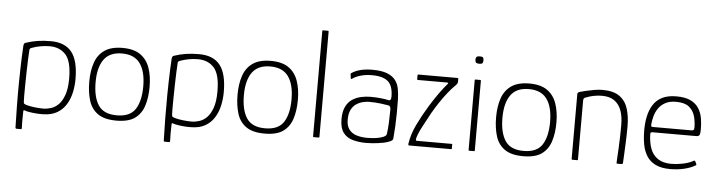

<svg xmlns="http://www.w3.org/2000/svg" viewBox="-49 -930 4727 1268"><g transform="rotate(5 2314.5 -296.0)"><path d="M80 109Q78 37 77 -39Q76 -115 77 -195Q78 -236 78.5 -277Q79 -318 81 -358.5Q83 -399 85 -438Q86 -443 88.5 -448Q91 -453 99 -455Q137 -468 176.5 -474Q216 -480 263 -480Q357 -480 402 -423.5Q447 -367 447 -245Q447 -198 437 -153.5Q427 -109 404.5 -73.5Q382 -38 345.5 -17Q309 4 257 5Q239 6 214.5 4.5Q190 3 167.5 -0.5Q145 -4 134 -8Q128 -11 125 -10Q122 -9 122 -4Q122 4 121.5 21.5Q121 39 121 61Q121 83 122 107Q122 109 121.5 112.5Q121 116 115 116H87Q83 116 81.5 113Q80 110 80 109ZM120 -65Q120 -55 126.5 -51.5Q133 -48 139 -46Q164 -39 196 -35.5Q228 -32 251 -32Q276 -32 303 -40.5Q330 -49 352.5 -71.5Q375 -94 390 -136Q405 -178 405 -245Q405 -358 365.5 -402Q326 -446 259 -446Q228 -446 198 -440.5Q168 -435 144 -426Q137 -424 132 -420.5Q127 -417 127 -412Q125 -385 123.5 -345.5Q122 -306 121 -262Q120 -218 119.5 -177Q119 -136 119 -105.5Q119 -75 120 -65Z M739 5Q660 5 616.5 -25.5Q573 -56 556 -110.5Q539 -165 539 -236Q539 -307 557.5 -361.5Q576 -416 620 -446.5Q664 -477 739 -477Q814 -477 857.5 -446.5Q901 -416 920 -361.5Q939 -307 939 -236Q939 -165 921.5 -110.5Q904 -56 861.5 -25.5Q819 5 739 5ZM739 -30Q827 -30 862 -84.5Q897 -139 897 -236Q897 -334 859 -387Q821 -440 739 -440Q657 -440 619 -387Q581 -334 581 -236Q581 -138 616.5 -84Q652 -30 739 -30Z M1063 109Q1061 37 1060 -39Q1059 -115 1060 -195Q1061 -236 1061.5 -277Q1062 -318 1064 -358.5Q1066 -399 1068 -438Q1069 -443 1071.5 -448Q1074 -453 1082 -455Q1120 -468 1159.5 -474Q1199 -480 1246 -480Q1340 -480 1385 -423.5Q1430 -367 1430 -245Q1430 -198 1420 -153.5Q1410 -109 1387.5 -73.5Q1365 -38 1328.5 -17Q1292 4 1240 5Q1222 6 1197.5 4.5Q1173 3 1150.5 -0.5Q1128 -4 1117 -8Q1111 -11 1108 -10Q1105 -9 1105 -4Q1105 4 1104.5 21.5Q1104 39 1104 61Q1104 83 1105 107Q1105 109 1104.5 112.5Q1104 116 1098 116H1070Q1066 116 1064.5 113Q1063 110 1063 109ZM1103 -65Q1103 -55 1109.5 -51.5Q1116 -48 1122 -46Q1147 -39 1179 -35.5Q1211 -32 1234 -32Q1259 -32 1286 -40.5Q1313 -49 1335.5 -71.5Q1358 -94 1373 -136Q1388 -178 1388 -245Q1388 -358 1348.5 -402Q1309 -446 1242 -446Q1211 -446 1181 -440.5Q1151 -435 1127 -426Q1120 -424 1115 -420.5Q1110 -417 1110 -412Q1108 -385 1106.5 -345.5Q1105 -306 1104 -262Q1103 -218 1102.5 -177Q1102 -136 1102 -105.5Q1102 -75 1103 -65Z M1722 5Q1643 5 1599.5 -25.5Q1556 -56 1539 -110.5Q1522 -165 1522 -236Q1522 -307 1540.5 -361.5Q1559 -416 1603 -446.5Q1647 -477 1722 -477Q1797 -477 1840.5 -446.5Q1884 -416 1903 -361.5Q1922 -307 1922 -236Q1922 -165 1904.5 -110.5Q1887 -56 1844.5 -25.5Q1802 5 1722 5ZM1722 -30Q1810 -30 1845 -84.5Q1880 -139 1880 -236Q1880 -334 1842 -387Q1804 -440 1722 -440Q1640 -440 1602 -387Q1564 -334 1564 -236Q1564 -138 1599.5 -84Q1635 -30 1722 -30Z M2043 -5V-703Q2043 -708 2047 -708H2080Q2085 -708 2085 -703V-5Q2085 0 2080 0H2047Q2043 0 2043 -5Z M2395 8Q2347 8 2307 -3Q2267 -14 2243.5 -45Q2220 -76 2220 -134Q2220 -184 2235.5 -216.5Q2251 -249 2277.5 -266.5Q2304 -284 2336 -291Q2368 -298 2398 -298Q2433 -298 2467 -294.5Q2501 -291 2519 -286Q2536 -283 2536 -310Q2536 -382 2502.5 -411.5Q2469 -441 2395 -441Q2355 -441 2321.5 -431.5Q2288 -422 2266 -406Q2263 -404 2260.5 -404Q2258 -404 2258 -407L2254 -435Q2253 -438 2254.5 -439Q2256 -440 2257 -442Q2281 -459 2315.5 -468Q2350 -477 2395 -477Q2457 -477 2493.5 -462.5Q2530 -448 2548.5 -423.5Q2567 -399 2573 -366.5Q2579 -334 2580 -298Q2581 -245 2580.5 -202.5Q2580 -160 2578 -119.5Q2576 -79 2572 -35Q2571 -30 2566 -24.5Q2561 -19 2546 -14Q2531 -8 2512.5 -4Q2494 0 2474 2.5Q2454 5 2434 6.5Q2414 8 2395 8ZM2398 -26Q2408 -26 2428 -27Q2448 -28 2470 -32Q2492 -36 2508.5 -43.5Q2525 -51 2527 -62Q2532 -95 2534 -141Q2536 -187 2536 -226Q2536 -249 2520 -252Q2504 -255 2469.5 -259.5Q2435 -264 2391 -264Q2373 -264 2350.5 -258.5Q2328 -253 2307.5 -239.5Q2287 -226 2274 -200.5Q2261 -175 2261 -134Q2261 -94 2279 -70Q2297 -46 2328.5 -36Q2360 -26 2398 -26Z M2674 -9Q2683 -73 2714.5 -138.5Q2746 -204 2787 -271Q2816 -318 2844.5 -358Q2873 -398 2897 -425Q2901 -430 2901.5 -432.5Q2902 -435 2895 -436H2700Q2698 -436 2696.5 -437.5Q2695 -439 2695 -440V-467Q2695 -470 2696.5 -471Q2698 -472 2700 -472H2959Q2964 -472 2964.5 -470.5Q2965 -469 2965 -465V-446Q2965 -441 2961 -434Q2957 -427 2953 -424Q2928 -400 2901 -366Q2874 -332 2850 -295.5Q2826 -259 2807 -226Q2778 -173 2754 -127.5Q2730 -82 2722 -50Q2721 -46 2721.5 -40.5Q2722 -35 2729 -35H2959Q2961 -35 2962 -34.5Q2963 -34 2963 -31V-5Q2963 -2 2962 -1Q2961 0 2958 0H2681Q2678 0 2676 -2Q2674 -4 2674 -9Z M3120 -603Q3120 -590 3115.5 -584Q3111 -578 3094 -578Q3078 -578 3072.5 -584Q3067 -590 3067 -603Q3067 -615 3072.5 -621Q3078 -627 3094 -627Q3112 -627 3116 -621Q3120 -615 3120 -603ZM3115 -5Q3115 0 3111 0H3078Q3074 0 3074 -5V-467Q3074 -472 3078 -472H3111Q3115 -472 3115 -467Z M3436 5Q3357 5 3313.5 -25.5Q3270 -56 3253 -110.5Q3236 -165 3236 -236Q3236 -307 3254.5 -361.5Q3273 -416 3317 -446.5Q3361 -477 3436 -477Q3511 -477 3554.5 -446.5Q3598 -416 3617 -361.5Q3636 -307 3636 -236Q3636 -165 3618.5 -110.5Q3601 -56 3558.5 -25.5Q3516 5 3436 5ZM3436 -30Q3524 -30 3559 -84.5Q3594 -139 3594 -236Q3594 -334 3556 -387Q3518 -440 3436 -440Q3354 -440 3316 -387Q3278 -334 3278 -236Q3278 -138 3313.5 -84Q3349 -30 3436 -30Z M3762 0Q3757 0 3757 -5Q3757 -112 3757 -220Q3757 -328 3757 -435Q3757 -440 3760 -444Q3763 -448 3773 -451Q3787 -455 3812 -461Q3837 -467 3866.5 -472Q3896 -477 3921 -477Q3995 -477 4035 -447.5Q4075 -418 4090.5 -367Q4106 -316 4106 -253Q4106 -203 4104 -153.5Q4102 -104 4100 -65Q4098 -26 4097 -7Q4095 -2 4093.5 -1Q4092 0 4086 0H4062Q4057 0 4055.5 -1.5Q4054 -3 4055 -8Q4055 -16 4056.5 -41Q4058 -66 4060 -102Q4062 -138 4063 -178.5Q4064 -219 4064 -256Q4064 -312 4049.5 -352.5Q4035 -393 4003.5 -415.5Q3972 -438 3921 -438Q3893 -438 3865.5 -432.5Q3838 -427 3817 -418Q3811 -417 3805 -412.5Q3799 -408 3799 -397Q3799 -333 3799 -267.5Q3799 -202 3799 -136Q3799 -70 3799 -5Q3799 0 3794 0Z M4218 -237Q4218 -284 4227 -327Q4236 -370 4257 -404Q4278 -438 4315.5 -457.5Q4353 -477 4411 -477Q4470 -477 4505.5 -459.5Q4541 -442 4559.5 -412.5Q4578 -383 4584 -347.5Q4590 -312 4590 -276Q4590 -241 4583.5 -234Q4577 -227 4565 -227H4271Q4269 -227 4264.5 -225Q4260 -223 4260 -214Q4261 -160 4276 -118.5Q4291 -77 4325.5 -53.5Q4360 -30 4415 -30Q4449 -30 4488 -37.5Q4527 -45 4556 -60Q4562 -64 4565.5 -64.5Q4569 -65 4572 -60L4580 -43Q4582 -40 4581 -38.5Q4580 -37 4577 -34Q4545 -15 4501.5 -5Q4458 5 4412 5Q4352 5 4314 -13.5Q4276 -32 4255 -65Q4234 -98 4226 -142Q4218 -186 4218 -237ZM4547 -282Q4547 -322 4536.5 -358.5Q4526 -395 4497 -418Q4468 -441 4411 -441Q4369 -441 4340.5 -425.5Q4312 -410 4295 -385Q4278 -360 4270.5 -331.5Q4263 -303 4261 -277Q4261 -269 4262.5 -265.5Q4264 -262 4272 -262H4527Q4537 -262 4542 -265.5Q4547 -269 4547 -282Z"/></g></svg>

Font: Glory ExtraLight
Style: Regular
Weight: 250
Version: Version 1.011